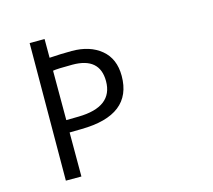

<svg xmlns="http://www.w3.org/2000/svg" viewBox="-100 -811 1032 931"><g transform="rotate(-15 416.5 -345.0)"><path d="M198 -690V-596Q256 -600 310 -600Q401 -600 457 -553.5Q513 -507 513 -421Q513 -225 258 -222L198 -221V0H120L123 -690ZM296 -535Q220 -535 198 -531V-283L260 -284Q433 -287 433 -416Q433 -535 296 -535Z"/></g></svg>

Font: Ruluko
Style: Regular
Weight: 400
Designer: Ana Sanfelippo, Angelica Diaz, Meme Hernandez
Foundry: Ana Sanfelippo, Angelica Diaz y Meme Hernandez
Version: Version 1.001